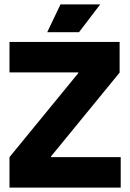

<svg xmlns="http://www.w3.org/2000/svg" viewBox="-20 -850 590 870"><path d="M23 0V-138L335 -519V-522H23V-660H522V-521L211 -141V-138H527V0ZM338 -704H194L254 -830H434Z"/></svg>

Font: Bricolage Grotesque 96pt ExtraBold
Style: Regular
Weight: 800
Designer: Mathieu Triay
Foundry: Atelier Triay
Version: Version 1.001;gftools[0.9.33.dev8+g029e19f]